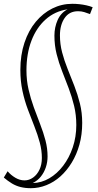

<svg xmlns="http://www.w3.org/2000/svg" viewBox="-36 -769 515 1009"><path d="M4 131Q21 151 44.5 165Q68 179 93 179Q117 179 138 164Q159 149 171.5 122.5Q184 96 184 61Q184 21 173 -20Q162 -61 145 -104Q128 -147 110.5 -193.5Q93 -240 82 -291.5Q71 -343 71 -401Q71 -480 92.5 -544.5Q114 -609 152 -654.5Q190 -700 239 -724.5Q288 -749 344 -749Q363 -749 381.5 -747Q400 -745 418 -741Q436 -737 451 -731L437 -695Q421 -701 406.5 -705.5Q392 -710 374 -710Q328 -710 303.5 -674Q279 -638 279 -583Q279 -537 290.5 -493.5Q302 -450 319.5 -406.5Q337 -363 354.5 -318Q372 -273 384 -225Q396 -177 396 -123Q396 -62 381.5 -9.5Q367 43 341 85.5Q315 128 281.5 158Q248 188 208 204Q168 220 126 220Q97 220 72.5 214Q48 208 26.5 195Q5 182 -16 164ZM319 -720Q252 -710 203.5 -666.5Q155 -623 129 -554.5Q103 -486 103 -399Q103 -347 114 -299Q125 -251 141.5 -205.5Q158 -160 175 -116.5Q192 -73 203 -31Q214 11 214 53Q214 83 205 110Q196 137 179 158.5Q162 180 136 193Q182 192 223 168Q264 144 296 102Q328 60 346.5 5Q365 -50 365 -112Q365 -165 353.5 -212.5Q342 -260 325 -305Q308 -350 290.5 -394.5Q273 -439 261.5 -485Q250 -531 250 -582Q250 -626 267 -664Q284 -702 319 -720Z"/></svg>

Font: Georama ExtraCondensed Thin ExtraLight
Style: Italic
Weight: 250
Italic angle: -9°
Version: Version 1.001